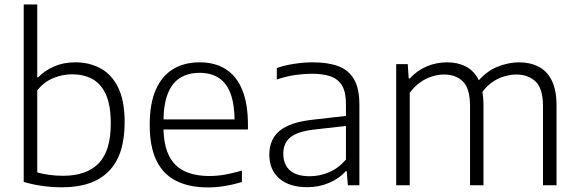

<svg xmlns="http://www.w3.org/2000/svg" viewBox="-20 -828 2586 858"><path d="M256.5 9Q213 9 169.8 3Q126.5 -3 86 -15V-808H146.5V-482.5H150.5Q179.5 -512.5 221.5 -531Q263.5 -549.5 317 -549.5Q378 -549.5 428 -523.2Q478 -497 507.5 -438Q537 -379 537 -281Q537 -134.5 465.8 -62.5Q394.5 9.5 256.5 9ZM262 -42.5Q367 -42.5 421 -98.2Q475 -154 475 -275.5Q475 -359.5 452.5 -407.5Q430 -455.5 391.2 -475.8Q352.5 -496 303 -496Q259.5 -496 218 -479Q176.5 -462 146.5 -424V-57.5Q169 -51 198.8 -46.8Q228.5 -42.5 262 -42.5Z M909.5 9.5Q825.5 9.5 767.2 -19.8Q709 -49 679 -110.8Q649 -172.5 649 -270.5Q649 -365 676.2 -427Q703.5 -489 753.5 -519.2Q803.5 -549.5 872.5 -549.5Q940.5 -549.5 988.8 -519Q1037 -488.5 1062.5 -426.5Q1088 -364.5 1088 -269.5V-249.5H676.5V-294.5H1047L1028.5 -281.5Q1028.5 -360.5 1010.5 -409Q992.5 -457.5 957.5 -480Q922.5 -502.5 872 -502.5Q821.5 -502.5 785.2 -480.2Q749 -458 729.8 -409.5Q710.5 -361 710.5 -281.5V-263.5Q710.5 -183.5 734 -134.8Q757.5 -86 803.2 -63.8Q849 -41.5 916 -41.5Q950 -41.5 985.8 -47.8Q1021.5 -54 1061 -66V-14.5Q1020.5 -2.5 983.5 3.5Q946.5 9.5 909.5 9.5Z M1353 8.5Q1273 8.5 1228.2 -30.2Q1183.5 -69 1183.5 -137Q1183.5 -205.5 1230.2 -244Q1277 -282.5 1381.5 -293.5L1548 -312.5L1551 -268L1384 -249Q1309.5 -240.5 1277.8 -214.5Q1246 -188.5 1246 -141.5Q1246 -93.5 1275.2 -67Q1304.5 -40.5 1364.5 -40.5Q1408.5 -40.5 1450.5 -58.2Q1492.5 -76 1526 -115V-362.5Q1526 -416.5 1508.5 -445.8Q1491 -475 1456.8 -486.8Q1422.5 -498.5 1373 -498.5Q1340 -498.5 1299 -492.8Q1258 -487 1217 -472.5V-524Q1252.5 -536.5 1295.8 -543Q1339 -549.5 1378 -549.5Q1445.5 -549.5 1491.8 -532.2Q1538 -515 1562 -473.8Q1586 -432.5 1586 -360.5V0H1534.5L1529.5 -63H1525Q1496 -30 1450.5 -10.8Q1405 8.5 1353 8.5Z M1750.5 0V-541.5H1802L1806.5 -477.5H1811.5Q1844.5 -513.5 1887.5 -531.5Q1930.5 -549.5 1978 -549.5Q2025.5 -549.5 2062.2 -530.5Q2099 -511.5 2119.8 -469Q2140.5 -426.5 2140.5 -356V0H2080.5V-353Q2080.5 -432.5 2048.8 -463.8Q2017 -495 1964.5 -495Q1938.5 -495 1911 -486.5Q1883.5 -478 1857.8 -460Q1832 -442 1811 -413V0ZM2406.5 0V-353Q2406.5 -432.5 2373.2 -463.8Q2340 -495 2287.5 -495Q2261 -495 2231 -486Q2201 -477 2173 -456Q2145 -435 2124 -398.5L2107 -454.5Q2150 -508 2201 -528.8Q2252 -549.5 2298.5 -549.5Q2348 -549.5 2386 -530.5Q2424 -511.5 2445.5 -468.8Q2467 -426 2467 -355.5V0Z"/></svg>

Font: Encode Sans SemiExpanded Light
Style: Regular
Weight: 300
Width: 6
Designer: Multiple Designers
Foundry: Impallari Type
Version: Version 3.002